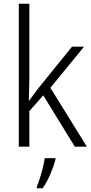

<svg xmlns="http://www.w3.org/2000/svg" viewBox="-20 -780 485 1021"><path d="M136 -373Q136 -342 135 -309.5Q134 -277 133 -245H135Q147 -261 160 -278.5Q173 -296 185 -312L363 -532H427L248 -313L442 0H378L210 -273L136 -189V0H80V-760H136ZM275 69Q266 103 248 145.5Q230 188 207 221H176V211Q183 195 192 167.5Q201 140 208 111Q215 82 218 61H275Z"/></svg>

Font: Noto Sans Kannada SemiCondensed Light
Style: Regular
Weight: 300
Width: 4
Designer: Jelle Bosma - Monotype Design Team
Foundry: Monotype Imaging Inc.
Version: Version 2.005; ttfautohint (v1.8.4.7-5d5b)